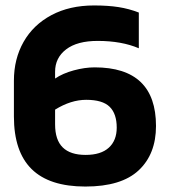

<svg xmlns="http://www.w3.org/2000/svg" viewBox="-20 -674 623 704"><path d="M31 -247V-378Q31 -458 66.5 -520.5Q102 -583 168.5 -618.5Q235 -654 325 -654Q376 -654 414.5 -648Q453 -642 489 -628V-497Q426 -524 338 -524Q263 -524 222.5 -493Q182 -462 182 -411V-386Q210 -405 250.5 -416Q291 -427 327 -427Q552 -427 552 -212Q552 -109 488.5 -49.5Q425 10 293 10Q161 10 96 -54Q31 -118 31 -247ZM408 -206Q408 -257 382 -282.5Q356 -308 296 -308Q240 -308 182 -272V-218Q182 -161 210 -133.5Q238 -106 294 -106Q350 -106 379 -132.5Q408 -159 408 -206Z"/></svg>

Font: Kanit SemiBold
Style: Regular
Weight: 600
Designer: Katatrad Team
Foundry: CadsonDemak
Version: Version 1.030